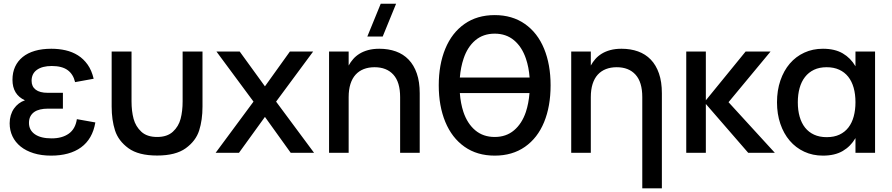

<svg xmlns="http://www.w3.org/2000/svg" viewBox="-20 -815 4757 1024"><path d="M252.5 15Q301.5 15 341.8 4Q382 -7 412.3 -29Q442.5 -51 461.8 -84.2Q481 -117.5 488.5 -162L390 -179.5Q382 -127 346.5 -102Q311 -77 255.5 -77Q197.5 -77 166 -99Q134.5 -121 134.5 -159.5Q134.5 -180 142 -194.2Q149.5 -208.5 162.8 -217.8Q176 -227 194.3 -231.2Q212.5 -235.5 234.5 -235.5H315.5V-320H234.5Q192 -320 170.3 -336.8Q148.5 -353.5 148.5 -384Q148.5 -422.5 177.3 -442.8Q206 -463 256 -463Q310.5 -463 340.5 -441.2Q370.5 -419.5 380.5 -377L479.5 -395Q469 -440 447.3 -470.5Q425.5 -501 395.8 -519.8Q366 -538.5 329.8 -546.8Q293.5 -555 254 -555Q204.5 -555 166 -543.8Q127.5 -532.5 101 -511Q74.5 -489.5 60.5 -459Q46.5 -428.5 46.5 -389.5Q46.5 -310.5 113 -280Q95 -274 80.3 -262.8Q65.5 -251.5 54.5 -235.8Q43.5 -220 37.5 -200Q31.5 -180 31.5 -157.5Q31.5 -119.5 46.5 -88Q61.5 -56.5 90 -33.5Q118.5 -10.5 159.5 2.2Q200.5 15 252.5 15Z M575.5 -246.5V-540H681.5V-274.5Q681.5 -222 692.5 -181.2Q703.5 -140.5 733.8 -112.5Q764 -84.5 818 -84.5Q871.5 -84.5 902 -112.5Q932.5 -140.5 943.2 -181.2Q954 -222 954 -274.5V-540H1060V-246.5Q1060 -175 1042.2 -119.2Q1024.5 -63.5 970.8 -24.5Q917 14.5 818 14.5Q718.5 14.5 665 -24.5Q611.5 -63.5 593.5 -119.2Q575.5 -175 575.5 -246.5Z M1130 0 1332 -273 1134.5 -540H1258.5L1393 -354.5L1526 -540H1650L1452.5 -273L1655 0H1530.5L1393 -191.5L1254.5 0Z M2021 -620H1939L2010.5 -795H2092.5ZM2114 -297Q2114 -377 2078 -416.8Q2042 -456.5 1977.5 -456.5Q1945.5 -456.5 1920 -446.5Q1894.5 -436.5 1876.5 -416.8Q1858.5 -397 1849 -367Q1839.5 -337 1839.5 -297V0H1735V-540H1839.5V-465.5Q1849.5 -484 1863.8 -500.2Q1878 -516.5 1898 -528.8Q1918 -541 1944 -548Q1970 -555 2003 -555Q2051.5 -555 2091.2 -540.8Q2131 -526.5 2159.2 -497.2Q2187.5 -468 2203 -423.2Q2218.5 -378.5 2218.5 -317.5V0H2114Z M2618.5 15Q2524.5 15 2457.2 -32.5Q2390 -80 2355 -164.8Q2320 -249.5 2320 -360Q2320 -470.5 2355 -555.2Q2390 -640 2457.2 -687.2Q2524.5 -734.5 2618.5 -734.5Q2712 -734.5 2779.5 -687.2Q2847 -640 2881.8 -555.2Q2916.5 -470.5 2916.5 -360Q2916.5 -248 2881.8 -163.5Q2847 -79 2779.8 -32Q2712.5 15 2618.5 15ZM2804.5 -401.5Q2800.5 -456.5 2785 -502Q2764 -564.5 2721.8 -600Q2679.5 -635.5 2618.5 -635.5Q2557 -635.5 2515 -600Q2473 -564.5 2452.5 -502.5Q2437 -457 2432.5 -401.5ZM2618.5 -84.5Q2679.5 -84.5 2721.5 -120Q2763.5 -155.5 2784.5 -217.5Q2799.5 -263 2804 -318.5H2432.5Q2436.5 -263.5 2451.5 -218Q2472.5 -155.5 2514.8 -120Q2557 -84.5 2618.5 -84.5Z M3405.5 -297Q3405.5 -377 3369.5 -416.8Q3333.5 -456.5 3269 -456.5Q3237 -456.5 3211.5 -446.5Q3186 -436.5 3168 -416.8Q3150 -397 3140.5 -367Q3131 -337 3131 -297V0H3026.5V-540H3131V-465.5Q3141 -484 3155.2 -500.2Q3169.5 -516.5 3189.5 -528.8Q3209.5 -541 3235.5 -548Q3261.5 -555 3294.5 -555Q3343 -555 3382.8 -540.8Q3422.5 -526.5 3450.8 -497.2Q3479 -468 3494.5 -423.2Q3510 -378.5 3510 -317.5V189.5H3405.5Z M3640 -540H3744.5V-280L3956.5 -540H4089.5L3865.5 -270L4112.5 0H3970.5L3744.5 -260.5V0H3640Z M4647 -540V0H4542.5V-78.5Q4517 -34.5 4474.8 -9.8Q4432.5 15 4369 15Q4314.5 15 4269.2 -6Q4224 -27 4191.8 -64.8Q4159.5 -102.5 4141.8 -154.8Q4124 -207 4124 -269.5Q4124 -333 4142 -385.5Q4160 -438 4192.2 -475.8Q4224.5 -513.5 4269.5 -534.2Q4314.5 -555 4369 -555Q4432.5 -555 4474.8 -530.2Q4517 -505.5 4542.5 -461.5V-540ZM4389 -456.5Q4350 -456.5 4321.2 -442.8Q4292.5 -429 4273.2 -404.2Q4254 -379.5 4244.5 -345.2Q4235 -311 4235 -269.5Q4235 -227 4244.8 -192.8Q4254.5 -158.5 4273.8 -134.2Q4293 -110 4321.8 -96.8Q4350.5 -83.5 4389 -83.5Q4428.5 -83.5 4457.2 -97Q4486 -110.5 4505 -135.2Q4524 -160 4533.2 -194.2Q4542.5 -228.5 4542.5 -269.5Q4542.5 -312.5 4532.8 -347Q4523 -381.5 4503.8 -405.8Q4484.5 -430 4455.8 -443.2Q4427 -456.5 4389 -456.5Z"/></svg>

Font: Vela Sans SemBd
Style: Regular
Weight: 600
Designer: Principal design: Mikhail Sharanda - project Manrope.
Design modification: Ravid Balaliev
Foundry: Mikhail Sharanda
Version: Version 1.001